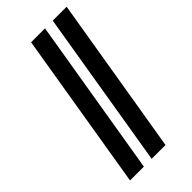

<svg xmlns="http://www.w3.org/2000/svg" viewBox="-229 -772 824 824"><g transform="rotate(-45 182.5 -360.0)"><path d="M233.4 -719.7 113.8 0H29.8L148.9 -719.7ZM364.7 -719.7 245.1 0H161.1L280.3 -719.7Z"/></g></svg>

Font: Inter 28pt SemiBold
Style: Italic
Weight: 600
Italic angle: -9.3988°
Designer: Rasmus Andersson
Foundry: rsms
Version: Version 4.001;git-66647c0bb